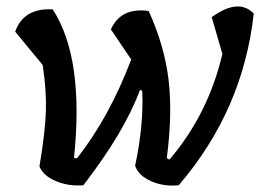

<svg xmlns="http://www.w3.org/2000/svg" viewBox="-20 -574 805 594"><path d="M496 -85 504 -80Q624 -220 668 -407L635 -521Q718 -581 765 -532Q732 -233 533 -1Q488 4 448.5 -13Q409 -30 398 -61Q425 -188 420 -293L413 -296Q366 -167 238 -1Q193 3 153.5 -13.5Q114 -30 102 -59Q120 -166 122 -230.5Q124 -295 112 -373L27 -476Q53 -550 143 -545Q241 -395 209 -86L218 -84Q318 -211 386 -390L323 -483Q354 -552 440 -540Q489 -432 501.5 -327Q514 -222 496 -85Z"/></svg>

Font: Tillana Medium
Style: Regular
Weight: 500
Designer: Lipi Raval (Devanagari, Latin), Jonny Pinhorn (Latin)
Foundry: Indian Type Foundry
Version: Version 2.003;PS 1.0;hotconv 1.0.79;makeotf.lib2.5.61930; tt